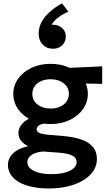

<svg xmlns="http://www.w3.org/2000/svg" viewBox="-20 -894 643 1140"><path d="M270 225Q214 225 169 215.2Q124 205.5 92.2 187Q60.5 168.5 43.8 142.8Q27 117 27 85Q27 59.5 40.8 37.2Q54.5 15 81.2 -1.2Q108 -17.5 147 -25.5Q117.5 -41 103.5 -60.5Q89.5 -80 89.5 -105Q89.5 -127 102.2 -146.5Q115 -166 138.5 -181.5Q162 -197 194 -206.5Q226 -216 264 -217L290 -164.5Q260 -165 239.2 -160.2Q218.5 -155.5 208 -147Q197.5 -138.5 197.5 -126.5Q197.5 -111.5 215.2 -104Q233 -96.5 268.5 -93.5L354 -86.5Q416.5 -81.5 461.8 -66Q507 -50.5 531.2 -22Q555.5 6.5 555.5 50.5Q555.5 87.5 535 119.5Q514.5 151.5 476.8 175Q439 198.5 386.5 211.8Q334 225 270 225ZM285.5 140Q355 140 395 119.8Q435 99.5 435 68Q435 43 409 29.8Q383 16.5 329.5 12.5L236.5 5.5Q206.5 8 185.5 16.5Q164.5 25 153.5 38.8Q142.5 52.5 142.5 69.5Q142.5 90.5 159.8 106.2Q177 122 209 131Q241 140 285.5 140ZM280.5 -157.5Q216.5 -157.5 166.5 -181.2Q116.5 -205 87.8 -245.5Q59 -286 59 -336.5Q59 -386.5 88 -427Q117 -467.5 167 -491.2Q217 -515 280.5 -515Q343.5 -515 393.5 -491.2Q443.5 -467.5 472.5 -427.2Q501.5 -387 501.5 -336.5Q501.5 -287 472.8 -246.2Q444 -205.5 394 -181.5Q344 -157.5 280.5 -157.5ZM280.5 -249.5Q312 -249.5 336.5 -260.5Q361 -271.5 375 -291.2Q389 -311 389 -336.5Q389 -375.5 358.5 -399.5Q328 -423.5 280.5 -423.5Q248.5 -423.5 224 -412.5Q199.5 -401.5 185.8 -382Q172 -362.5 172 -336.5Q172 -298 202.5 -273.8Q233 -249.5 280.5 -249.5ZM357.5 -401 309.5 -487.5 587 -500 586.5 -396ZM294.5 -604.5Q257 -604.5 233.2 -629.5Q209.5 -654.5 209.5 -694Q209.5 -728 224.8 -759.2Q240 -790.5 271 -819.2Q302 -848 348 -874.5L386 -824.5Q353 -811 325.5 -790Q298 -769 286.5 -747Q309.5 -748.5 328.5 -740.2Q347.5 -732 359 -716Q370.5 -700 370.5 -677.5Q370.5 -645 349 -624.8Q327.5 -604.5 294.5 -604.5Z"/></svg>

Font: Geologica Roman Medium
Style: Regular
Weight: 500
Designer: Sindre Bremnes, Frode Helland
Foundry: Monokrom Skriftforlag AS
Version: Version 1.010;gftools[0.9.28]